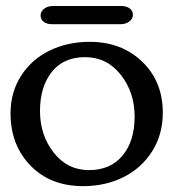

<svg xmlns="http://www.w3.org/2000/svg" viewBox="-20 -617 587 649"><path d="M158.7 -596.7H390.1Q406.7 -596.7 418 -588.9Q429.2 -581.1 429.2 -567.1Q429.2 -553.2 417 -544.2Q404.8 -535.2 387.2 -535.2H155.8Q139.2 -535.2 128.2 -543Q117.2 -550.8 117.2 -564.7Q117.2 -578.6 129.4 -587.6Q141.6 -596.7 158.7 -596.7ZM260.7 12.2Q150.4 12.2 83 -57.4Q15.6 -127 15.6 -233.9Q15.6 -305.2 51.3 -360.8Q86.9 -416.5 147.7 -446Q208.5 -475.6 283.2 -475.6Q390.6 -475.6 460.4 -408.7Q530.3 -341.8 530.3 -235.8Q530.3 -162.6 494.4 -105.7Q458.5 -48.8 397.5 -18.3Q336.4 12.2 260.7 12.2ZM280.8 -42Q353.5 -42 394.3 -91.3Q435.1 -140.6 435.1 -222.7Q435.1 -304.7 388.2 -364.3Q341.3 -423.8 267.8 -423.8Q194.3 -423.8 154.8 -373.5Q115.2 -323.2 115.2 -241.7Q115.2 -160.2 161.6 -101.1Q208 -42 280.8 -42Z"/></svg>

Font: Corben
Style: Regular
Weight: 400
Designer: vernon adams
Foundry: vernon adams
Version: Version 1.101